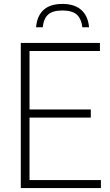

<svg xmlns="http://www.w3.org/2000/svg" viewBox="-20 -959 561 979"><path d="M86 0V-740H489.5V-699H130.5V-401H443V-359.5H130.5V-41H494.5V0ZM164 -820Q168.5 -877.5 202 -908.2Q235.5 -939 298 -939Q360.5 -939 395 -907.8Q429.5 -876.5 434 -820H400Q394.5 -864 371.2 -884.8Q348 -905.5 298 -905.5Q248.5 -905.5 225.5 -884.8Q202.5 -864 198 -820Z"/></svg>

Font: Encode Sans SemiCondensed SemiCondensed ExtraLight
Style: Regular
Weight: 200
Width: 4
Designer: Multiple Designers
Foundry: Impallari Type
Version: Version 3.000; ttfautohint (v1.8.3) -l 8 -r 50 -G 200 -x 14 